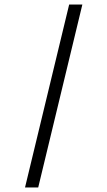

<svg xmlns="http://www.w3.org/2000/svg" viewBox="-20 -772 472 844"><path d="M342 -752 148 52H90L284 -752Z"/></svg>

Font: Pathway Extreme 8pt Thin
Style: Regular
Weight: 100
Designer: Eduardo Rodriguez Tunni
Foundry: Eduardo Rodriguez Tunni
Version: Version 1.000